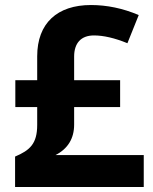

<svg xmlns="http://www.w3.org/2000/svg" viewBox="-20 -744 610 764"><path d="M128 -520V-425H41V-318H128V-247C128 -172 99 -146 40 -121V0H552V-127H201C250 -152 275 -193 275 -248V-318H458V-425H275V-519C275 -572 302 -603 354 -603C391 -603 436 -593 487 -572L532 -684C469 -711 405 -724 342 -724C208 -724 128 -652 128 -520Z"/></svg>

Font: Passageway
Style: Regular
Weight: 700
Foundry: Ascender Corporation
Version: Version 1.11